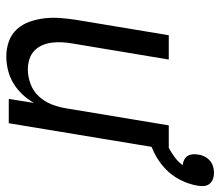

<svg xmlns="http://www.w3.org/2000/svg" viewBox="-66 -642 715 624"><g transform="rotate(90 292.0 -329.5)"><path d="M163 8Q137 8 113.5 -0.5Q90 -9 74 -27Q58 -45 50 -68Q42 -91 39 -116Q36 -141 38 -167Q40 -193 44 -219L94 -520H173L121 -208Q118 -191 117 -174Q116 -157 118 -140.5Q120 -124 126.5 -109Q133 -94 144.5 -83Q156 -72 172 -67Q188 -62 205 -62Q228 -62 251.5 -70.5Q275 -79 292 -97Q309 -115 318 -137.5Q327 -160 331 -183L387 -520H466L380 0H301L314 -82Q303 -62 286.5 -44.5Q270 -27 250 -15Q230 -3 207.5 2.5Q185 8 163 8ZM415 -450 400 -500Q417 -503 433 -508.5Q449 -514 463.5 -522Q478 -530 492 -540.5Q506 -551 516 -565Q507 -566 499 -570Q491 -574 486.5 -581Q482 -588 481 -597Q480 -606 482 -616Q483 -626 488 -636Q493 -646 501.5 -653.5Q510 -661 520.5 -664Q531 -667 541 -667Q552 -667 561.5 -663.5Q571 -660 577 -652.5Q583 -645 584 -634.5Q585 -624 583 -614Q578 -584 563.5 -556Q549 -528 525.5 -506.5Q502 -485 473.5 -471.5Q445 -458 415 -450Z"/></g></svg>

Font: Iosevka Algr
Style: Italic
Weight: 400
Italic angle: -9°
Monospace: yes
Designer: Belleve Invis
Foundry: Belleve Invis
Version: Version 26.0.2; ttfautohint (v1.8.3)